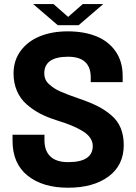

<svg xmlns="http://www.w3.org/2000/svg" viewBox="-20 -901 663 934"><path d="M141.1 -881.3H240.2L311.5 -818.8L382.8 -881.3H482.4L362.3 -778.3H261.2ZM311 12.2Q187.5 12.2 114.3 -46.6Q41 -105.5 41 -215.8V-245.6H196.3V-219.2Q196.3 -167 225.3 -139.6Q254.4 -112.3 311.5 -112.3Q431.2 -112.3 431.2 -190.9Q431.2 -212.4 418.2 -231Q405.3 -249.5 379.9 -264.6Q354.5 -279.8 324.7 -291.7Q294.9 -303.7 253.9 -316.4Q209 -330.6 173.8 -349.1Q138.7 -367.7 108.6 -394.3Q78.6 -420.9 62.3 -459Q45.9 -497.1 45.9 -543.5Q45.9 -606.9 80.6 -653.8Q115.2 -700.7 174.3 -724.6Q233.4 -748.5 309.1 -748.5Q388.7 -748.5 448.2 -724.6Q507.8 -700.7 542.2 -651.4Q576.7 -602.1 576.7 -531.7V-501.5H421.4V-524.4Q421.4 -625 311 -625Q195.3 -625 195.3 -543.5Q195.3 -528.8 200.7 -515.9Q206.1 -502.9 217.8 -492.2Q229.5 -481.4 242.4 -472.7Q255.4 -463.9 276.9 -454.6Q298.3 -445.3 316.7 -438.5Q335 -431.6 363.3 -421.9Q417.5 -403.3 454.1 -385Q490.7 -366.7 521.5 -340.3Q552.2 -314 567.1 -278.1Q582 -242.2 582 -195.3Q582 -97.2 508.1 -42.5Q434.1 12.2 311 12.2Z"/></svg>

Font: Epilogue
Style: Bold
Weight: 700
Designer: Tyler Finck
Foundry: Etcetera Type Co
Version: Version 2.112